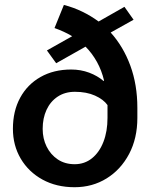

<svg xmlns="http://www.w3.org/2000/svg" viewBox="-20 -761 629 791"><path d="M287.1 10.3Q212.4 10.3 155 -21.2Q97.7 -52.7 65.4 -107.4Q33.2 -162.1 33.2 -230.5Q33.2 -303.2 63 -358.2Q92.8 -413.1 147 -443.8Q201.2 -474.6 273.4 -474.6Q312.5 -474.6 347.2 -461.7Q381.8 -448.7 406.7 -427.2L408.7 -429.2Q398.9 -470.7 379.4 -505.9Q359.9 -541 332.5 -568.8L211.4 -500.5L173.3 -553.2L277.3 -611.8Q260.3 -622.1 241.9 -630.4Q223.6 -638.7 204.6 -645.5L243.2 -740.7Q282.7 -730.5 318.6 -713.1Q354.5 -695.8 386.2 -672.4L492.7 -732.9L530.3 -679.7L436 -627Q488.3 -568.8 517.1 -490.2Q545.9 -411.6 545.9 -316.9V-275.4Q545.9 -191.4 512 -127Q478 -62.5 419.4 -26.1Q360.8 10.3 287.1 10.3ZM287.6 -84.5Q328.6 -84.5 359.1 -109.1Q389.6 -133.8 406.2 -176.8Q422.9 -219.7 422.9 -275.4V-309.1V-328.1Q406.2 -351.6 371.3 -367.2Q336.4 -382.8 288.6 -382.8Q247.6 -382.8 217.5 -362.8Q187.5 -342.8 171.6 -308.3Q155.8 -273.9 155.8 -230Q155.8 -189.9 172.1 -157Q188.5 -124 218 -104.2Q247.6 -84.5 287.6 -84.5Z"/></svg>

Font: Roboto Slab LO Medium
Style: Regular
Weight: 500
Designer: Google
Version: Version 2.000